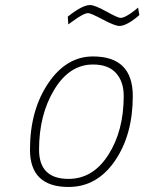

<svg xmlns="http://www.w3.org/2000/svg" viewBox="-20 -733 573 762"><path d="M349 -509Q507 -509 507 -352Q507 -198 436 -94.5Q365 9 252 9Q99 9 99 -139Q99 -295 171 -402Q243 -509 349 -509ZM252 -23Q349 -23 410 -118.5Q471 -214 471 -352Q471 -409 440.5 -443Q410 -477 349 -477Q256 -477 195.5 -377.5Q135 -278 135 -139Q135 -23 252 -23ZM454 -630Q436 -630 388 -655.5Q340 -681 330 -681Q312 -681 266 -647L251 -636L249 -667Q307 -713 337 -713Q356 -713 402 -687.5Q448 -662 458 -662Q477 -662 515 -692L528 -703L533 -673Q483 -630 454 -630Z"/></svg>

Font: TitilliumWebThinItalic
Style: Thin Italic
Weight: 200
Italic angle: -13°
Version: Version 1.001;PS 57.000;hotconv 1.0.70;makeotf.lib2.5.55311